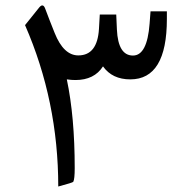

<svg xmlns="http://www.w3.org/2000/svg" viewBox="-20 -681 672 700"><path d="M223.6 -391.6Q252.4 -254.9 252.4 -68.4Q252.4 -27.8 247.1 -18.1Q245.1 -15.1 192.4 -1Q192.4 -312.5 71.3 -589.4L123 -653.8Q137.2 -670.9 145 -648.9Q159.7 -609.4 179.2 -561Q211.9 -479 265.6 -479Q335 -479 340.8 -575.7L343.8 -627.9H403.8L406.2 -573.2Q410.6 -478.5 464.8 -478.5Q516.6 -478.5 525.4 -594.7L528.8 -639.6H588.4V-611.8Q588.4 -391.6 455.1 -391.6Q389.2 -391.6 355.5 -439Q323.7 -389.2 254.9 -389.2Q240.7 -389.2 223.6 -391.6Z"/></svg>

Font: Shl
Style: Regular
Weight: 400
Foundry: Saber Rastikerdar (saber.rastikerdar@gmail.com)
Version: Version 3.4.0